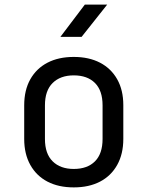

<svg xmlns="http://www.w3.org/2000/svg" viewBox="-20 -805 640 833"><path d="M300 8Q234 8 186 -17Q138 -42 111.5 -89.5Q85 -137 85 -202V-348Q85 -414 111.5 -461Q138 -508 186 -533Q234 -558 300 -558Q366 -558 414 -533Q462 -508 488.5 -461Q515 -414 515 -349V-202Q515 -137 488.5 -89.5Q462 -42 414 -17Q366 8 300 8ZM300 -72Q359 -72 392 -105Q425 -138 425 -202V-348Q425 -412 392 -445Q359 -478 300 -478Q242 -478 208.5 -445Q175 -412 175 -348V-202Q175 -138 208.5 -105Q242 -72 300 -72ZM242 -645 348 -785H445L334 -645Z"/></svg>

Font: JetBrains Mono Zero
Style: Regular-Zero
Weight: 400
Designer: Philipp Nurullin, Konstantin Bulenkov
Foundry: JetBrains
Version: Version 2.211